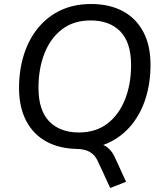

<svg xmlns="http://www.w3.org/2000/svg" viewBox="-20 -734 811 958"><path d="M530 204 467 68Q453 38 427 23.5Q401 9 359 9L438 -22Q466 -22 487 -14.5Q508 -7 525 9.5Q542 26 555 55L609 173ZM371 9Q281 9 214.5 -26Q148 -61 111.5 -129.5Q75 -198 75 -295Q75 -384 99 -460.5Q123 -537 169.5 -594Q216 -651 282.5 -682.5Q349 -714 435 -714Q525 -714 591.5 -679Q658 -644 694.5 -576Q731 -508 731 -411Q731 -321 707 -244.5Q683 -168 636.5 -111Q590 -54 523.5 -22.5Q457 9 371 9ZM373 -73Q458 -73 515.5 -117Q573 -161 603.5 -237Q634 -313 634 -410Q634 -522 580.5 -577Q527 -632 432 -632Q348 -632 290.5 -588.5Q233 -545 202.5 -469Q172 -393 172 -296Q172 -183 226 -128Q280 -73 373 -73Z"/></svg>

Font: Nunito Sans 12pt ExtraLight 12pt Medium
Style: Italic
Weight: 500
Italic angle: -9°
Version: Version 3.101;gftools[0.9.27]